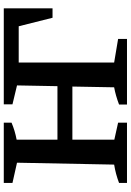

<svg xmlns="http://www.w3.org/2000/svg" viewBox="142 -834 692 1016"><g transform="rotate(-90 488.0 -326.0)"><path d="M28 0V-42Q75 -60 125 -68L135 -582L28 -606V-652H347V-611Q305 -593 257 -584V-368H540L544 -582L444 -606V-652H952V-394H902L857 -573H665V-68L790 -47V0H443V-42Q490 -60 534 -68L538 -289H257V-67L347 -47V0Z"/></g></svg>

Font: Piazzolla SemiBold
Style: Regular
Weight: 600
Designer: Juan Pablo del Peral
Foundry: Huerta Tipografica
Version: Version 1.330